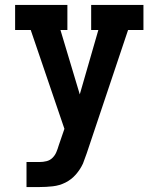

<svg xmlns="http://www.w3.org/2000/svg" viewBox="-20 -755 640 775"><path d="M87 0V-101H139Q154 -101 168 -104.5Q182 -108 192 -118Q202 -128 207.5 -141Q213 -154 217 -168L240 -235L104 -634H41V-735H252V-634H224L302 -374L377 -634H348V-735H559V-634H497L330 -136Q326 -126 322.5 -115.5Q319 -105 315 -95Q304 -71 286 -50.5Q268 -30 244 -18Q220 -6 193 -3Q166 0 139 0Z"/></svg>

Font: Iosevka Plex Etoile
Style: Bold
Weight: 700
Designer: Belleve Invis
Foundry: Belleve Invis
Version: Version 25.1.1; ttfautohint (v1.8.4)